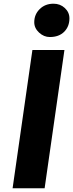

<svg xmlns="http://www.w3.org/2000/svg" viewBox="-20 -1017 395 1037"><path d="M48 0 155 -747H328L221 0ZM249 -817Q217 -817 191 -841Q165 -865 165 -897Q165 -939 194.5 -968Q224 -997 269 -997Q305 -997 330 -973.8Q355 -950.5 355 -918Q355 -874 326.8 -845.5Q298.5 -817 249 -817Z"/></svg>

Font: Merriweather Sans ExtraBold
Style: Italic
Weight: 800
Italic angle: -7.5°
Designer: Eben Sorkin
Foundry: Eben Sorkin
Version: Version 2.001; ttfautohint (v1.8.3)